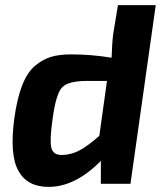

<svg xmlns="http://www.w3.org/2000/svg" viewBox="-20 -720 632 752"><path d="M590 -700 491 0H375V-90Q275 12 170 12Q87 12 52 -51Q17 -114 36 -256Q47 -335 67 -386Q87 -437 117.5 -462.5Q148 -488 180.5 -497.5Q213 -507 258 -507Q337 -507 417 -494Q419 -556 424 -591L442 -700ZM399 -403H320Q247 -403 223 -377.5Q199 -352 186 -254Q174 -171 181 -141.5Q188 -112 224 -113Q260 -114 292.5 -131.5Q325 -149 369 -188Z"/></svg>

Font: Exo 2.0
Style: Bold Italic
Weight: 700
Italic angle: -8°
Designer: Natanael Gama
Version: Version 1.001;PS 001.001;hotconv 1.0.70;makeotf.lib2.5.58329